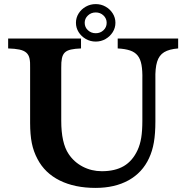

<svg xmlns="http://www.w3.org/2000/svg" viewBox="-20 -900 910 943"><path d="M450.2 -879.9Q476.6 -879.9 498.5 -867.4Q520.5 -855 533.7 -834Q546.9 -813 546.9 -788.1Q546.9 -763.2 533.7 -742.2Q520.5 -721.2 498.5 -708.5Q476.6 -695.8 450.2 -695.8Q423.8 -695.8 401.6 -708.5Q379.4 -721.2 366.2 -742.2Q353 -763.2 353 -788.1Q353 -813 366.2 -834Q379.4 -855 401.6 -867.4Q423.8 -879.9 450.2 -879.9ZM450.2 -838.9Q427.7 -838.9 411.9 -824Q396 -809.1 396 -788.1Q396 -766.1 411.9 -751.5Q427.7 -736.8 450.2 -736.8Q472.7 -736.8 488.3 -751.5Q503.9 -766.1 503.9 -788.1Q503.9 -809.1 488.3 -824Q472.7 -838.9 450.2 -838.9ZM20 -710.9H377.9V-662.1Q348.1 -661.1 328.6 -656.7Q309.1 -652.3 298.6 -642.3Q288.1 -632.3 284.2 -614Q280.3 -595.7 280.8 -566.9V-307.1Q280.8 -197.8 316.9 -144Q343.3 -104 386.5 -81.5Q429.7 -59.1 480 -59.1Q545.4 -59.1 588.4 -84.5Q631.3 -109.9 655.8 -163.1Q668 -189.5 673.6 -223.4Q679.2 -257.3 679.2 -308.1V-509.8Q680.2 -552.7 675 -581.3Q669.9 -609.9 656.2 -627Q642.6 -644 618.7 -652.1Q594.7 -660.2 558.1 -662.1V-710.9H855V-662.1Q811 -658.7 786.1 -643.6Q761.2 -628.4 751.5 -596.4Q741.7 -564.5 743.2 -509.8V-304.2Q743.2 -244.1 735.8 -201.2Q728.5 -158.2 711.9 -123Q679.2 -52.2 611.6 -14.6Q543.9 22.9 449.2 22.9Q347.2 22.9 273.7 -13.4Q200.2 -49.8 164.1 -119.1Q144.5 -155.8 136.2 -197.3Q127.9 -238.8 127.9 -296.9V-566.9Q128.9 -594.7 125 -612.8Q121.1 -630.9 109.1 -641.4Q97.2 -651.9 75.7 -656.5Q54.2 -661.1 20 -662.1Z"/></svg>

Font: BIZ UDPMincho
Style: Bold
Weight: 700
Designer: TypeBank Co., Ltd.
Foundry: Morisawa Inc.
Version: Version 1.06